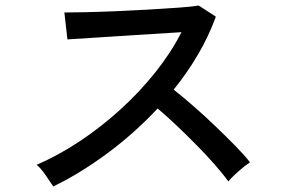

<svg xmlns="http://www.w3.org/2000/svg" viewBox="-20 -701 1040 692"><path d="M172 -29Q162 -44 144.5 -69.5Q127 -95 112 -107Q189 -140 266 -191Q343 -242 413 -305.5Q483 -369 540 -440.5Q597 -512 634 -585Q588 -582 529.5 -578.5Q471 -575 411.5 -571Q352 -567 302 -564Q252 -561 223 -559L212 -656Q236 -656 285 -657Q334 -658 394.5 -660.5Q455 -663 515.5 -666.5Q576 -670 624.5 -673.5Q673 -677 696 -681L758 -641Q733 -572 694.5 -506Q656 -440 606 -378Q640 -351 679 -317Q718 -283 756 -246.5Q794 -210 827 -176.5Q860 -143 881 -116Q864 -105 840.5 -84.5Q817 -64 803 -47Q783 -75 752.5 -109.5Q722 -144 686 -180.5Q650 -217 614 -251Q578 -285 548 -310Q465 -221 367 -148.5Q269 -76 172 -29Z"/></svg>

Font: Zen Kaku Gothic New Medium
Style: Regular
Weight: 500
Designer: Yoshimichi Ohira
Foundry: Positype
Version: Version 1.002